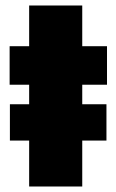

<svg xmlns="http://www.w3.org/2000/svg" viewBox="-20 -678 423 698"><path d="M16 -167V-299H367V-167ZM86 0V-370H15V-510H86V-658H279V-510H369V-370H279V0Z"/></svg>

Font: Saira SemiCondensed Black
Style: Regular
Weight: 900
Width: 4
Designer: Hector Gatti with collaboration of the Omnibus-Type team
Foundry: Omnibus-Type
Version: Version 1.101